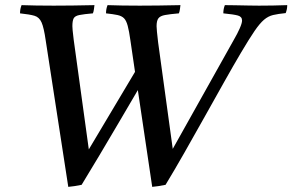

<svg xmlns="http://www.w3.org/2000/svg" viewBox="-20 -721 1139 748"><path d="M326 -139 506 -441 488 -564Q483 -600 477.5 -620.5Q472 -641 463 -650Q454 -659 437.5 -662.5Q421 -666 393 -669Q393 -686 399 -701Q423 -700 457 -699.5Q491 -699 524 -699Q553 -699 598 -699.5Q643 -700 683 -701Q682 -694 681 -685.5Q680 -677 677 -669Q642 -666 623 -662.5Q604 -659 597 -649.5Q590 -640 590 -619Q590 -614 591.5 -597Q593 -580 596 -556L653 -141L891 -566Q905 -590 914 -610.5Q923 -631 923 -641Q923 -656 907 -660.5Q891 -665 850 -669Q850 -686 856 -701Q870 -701 896 -700.5Q922 -700 948 -699.5Q974 -699 989 -699Q1018 -699 1043.5 -699.5Q1069 -700 1099 -701Q1099 -685 1093 -670Q1063 -667 1044 -662.5Q1025 -658 1008.5 -644Q992 -630 971.5 -600Q951 -570 919 -516Q890 -467 853.5 -402Q817 -337 777 -265.5Q737 -194 698 -125.5Q659 -57 625 -1Q611 2 597.5 4Q584 6 573 7L517 -370Q481 -309 442.5 -243Q404 -177 366.5 -114.5Q329 -52 298 -1Q284 2 270.5 4Q257 6 246 7L158 -564Q151 -613 142 -633.5Q133 -654 114.5 -659.5Q96 -665 58 -669Q58 -686 64 -701Q88 -700 122 -699.5Q156 -699 189 -699Q218 -699 263 -699.5Q308 -700 348 -701Q347 -694 346 -685.5Q345 -677 342 -669Q307 -666 289.5 -662.5Q272 -659 267 -649.5Q262 -640 262 -619Q262 -614 263 -602.5Q264 -591 267 -567Z"/></svg>

Font: Tiro Kannada
Style: Italic
Weight: 400
Italic angle: -11°
Designer: Kannada: John Hudson & Fiona Ross, assisted by Kaja Sojewska. Latin: John Hudson with Paul Hanslow, assisted by Kaja Soj
Foundry: Tiro Typeworks Ltd.
Version: Version 1.52